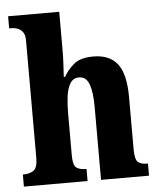

<svg xmlns="http://www.w3.org/2000/svg" viewBox="-54 -806 705 853"><g transform="rotate(-5 299.0 -380.0)"><path d="M18 0V-54H22Q48 -54 66 -66Q84 -78 84 -123V-646Q84 -672 73.5 -685Q63 -698 49 -702Q35 -706 27 -706H14V-760H242V-592Q242 -557 240 -523Q238 -489 237 -470H243Q260 -501 289 -525Q318 -549 375 -549Q448 -549 483 -503.5Q518 -458 518 -356V-125Q518 -79 530.5 -66.5Q543 -54 573 -54H576V0H362V-327Q362 -391 349 -426.5Q336 -462 304 -462Q278 -462 264.5 -440Q251 -418 246.5 -383Q242 -348 242 -308V-120Q242 -77 256 -65.5Q270 -54 299 -54H302V0Z"/></g></svg>

Font: Noto Serif Georgian Condensed ExtraBold
Style: Regular
Weight: 800
Width: 3
Designer: Monotype Design Team, Akaki Razmadze
Foundry: Google LLC
Version: Version 2.003; ttfautohint (v1.8.4.7-5d5b)